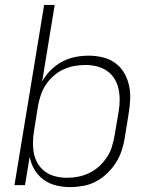

<svg xmlns="http://www.w3.org/2000/svg" viewBox="-20 -755 640 783"><path d="M266 8Q236 8 208 1Q180 -6 157.5 -22.5Q135 -39 120.5 -63.5Q106 -88 101 -116L82 0H39L160 -735H203L152 -423Q166 -448 187 -469Q208 -490 233.5 -503.5Q259 -517 286.5 -522.5Q314 -528 341 -528Q370 -528 398 -521.5Q426 -515 448.5 -499Q471 -483 485 -460Q499 -437 505.5 -409.5Q512 -382 511 -353Q510 -324 505 -294L489 -194Q485 -168 476.5 -142Q468 -116 453 -92Q438 -68 417 -48Q396 -28 371.5 -15Q347 -2 319.5 3Q292 8 266 8ZM254 -30Q276 -30 299 -34.5Q322 -39 344 -49.5Q366 -60 384 -76.5Q402 -93 415.5 -113Q429 -133 436 -155.5Q443 -178 447 -201L464 -301Q468 -325 468 -348.5Q468 -372 463 -394Q458 -416 446 -435Q434 -454 415.5 -466.5Q397 -479 374.5 -484.5Q352 -490 328 -490Q306 -490 283.5 -486Q261 -482 239 -472Q217 -462 198.5 -445.5Q180 -429 167 -409.5Q154 -390 146.5 -367.5Q139 -345 135 -323L119 -223Q115 -199 114.5 -175Q114 -151 118.5 -128.5Q123 -106 135 -86.5Q147 -67 165.5 -54Q184 -41 207 -35.5Q230 -30 254 -30Z"/></svg>

Font: Iosevka XLt Ex Obl
Style: Regular
Weight: 200
Width: 7
Italic angle: -9°
Monospace: yes
Designer: Belleve Invis
Foundry: Belleve Invis
Version: Version 32.5.0; ttfautohint (v1.8.4)